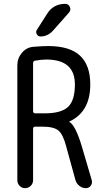

<svg xmlns="http://www.w3.org/2000/svg" viewBox="-20 -980 540 1000"><path d="M226.6 -910.2Q258.8 -960 320.3 -960Q336.9 -960 343.8 -943.8Q350.6 -927.7 339.8 -915L255.9 -820.3Q228.5 -790 190.4 -790Q177.7 -790 171.4 -802.2Q165 -814.5 171.9 -824.2ZM152.3 -651.4V-401.4Q152.3 -390.6 163.1 -389.6H211.9Q298.8 -389.6 334.5 -423.3Q370.1 -457 370.1 -540Q370.1 -669.9 221.7 -669.9Q196.3 -669.9 163.1 -664.1Q152.3 -662.1 152.3 -651.4ZM70.3 -41V-639.6Q70.3 -676.8 94.2 -705.1Q118.2 -733.4 154.3 -736.3Q206.1 -740.2 230.5 -740.2Q342.8 -740.2 396.5 -690.4Q450.2 -640.6 450.2 -540Q450.2 -398.4 342.8 -347.7Q340.8 -347.7 340.8 -345.7Q340.8 -344.7 341.8 -344.7Q374 -326.2 407.2 -213.9L458 -41Q461.9 -25.4 452.6 -12.7Q443.4 0 426.8 0Q408.2 0 393.1 -12.2Q377.9 -24.4 373 -42L325.2 -215.8Q308.6 -280.3 284.2 -300.3Q259.8 -320.3 202.1 -320.3H163.1Q152.3 -320.3 152.3 -308.6V-41Q152.3 -24.4 140.1 -12.2Q127.9 0 110.8 0Q93.8 0 82 -12.2Q70.3 -24.4 70.3 -41Z"/></svg>

Font: Rounded-X Mgen+ 1m regular
Style: Regular
Weight: 400
Designer: [Source Han Sans]
Ryoko NISHIZUKA  (kana & ideographs); Paul D. Hunt (Latin, Greek & Cyrillic); Wenlong ZHANG  (bopomofo
Version: Version 1.059.20150602